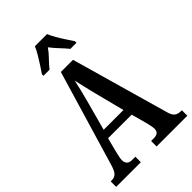

<svg xmlns="http://www.w3.org/2000/svg" viewBox="-270 -1035 1139 1139"><g transform="rotate(-45 300.0 -465.5)"><path d="M3 0V-46H14Q35 -46 49.5 -60.5Q64 -75 77 -122L253 -714H355L530 -98Q538 -69 552.5 -57.5Q567 -46 592 -46H600V0H342V-46H366Q408 -46 408 -83Q408 -94 404.5 -110Q401 -126 398 -139L371 -238H173L150 -149Q148 -137 143.5 -119.5Q139 -102 139 -88Q139 -69 149 -57.5Q159 -46 182 -46H210V0ZM190 -292H356L307 -483Q297 -523 289 -557Q281 -591 275 -620Q269 -591 261 -558Q253 -525 244 -491ZM164 -784Q177 -803 194 -829Q211 -855 227 -882Q243 -909 252 -931H354Q363 -909 378.5 -882Q394 -855 411.5 -829Q429 -803 441 -784V-771H390Q374 -791 347.5 -819Q321 -847 302 -872Q284 -846 258.5 -820Q233 -794 215 -771H164Z"/></g></svg>

Font: Noto Serif Myanmar ExtraCondensed SemiBold
Style: Regular
Weight: 600
Width: 2
Designer: Ben Mitchell and the Monotype Design Team
Foundry: Monotype Imaging Inc.
Version: Version 2.106; ttfautohint (v1.8.4.7-5d5b)